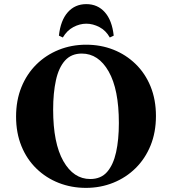

<svg xmlns="http://www.w3.org/2000/svg" viewBox="-20 -897 835 932"><path d="M398 -680Q469 -680 530 -656Q591 -632 638 -586.5Q685 -541 711 -477Q737 -413 737 -334Q737 -255 711 -191Q685 -127 638.5 -81Q592 -35 530 -10Q468 15 397 15Q327 15 265.5 -9Q204 -33 157 -78.5Q110 -124 84 -188Q58 -252 58 -331Q58 -410 84 -474Q110 -538 156.5 -584Q203 -630 265 -655Q327 -680 398 -680ZM418 -28Q470 -28 500 -62.5Q530 -97 543.5 -158Q557 -219 557 -300Q557 -463 507.5 -550Q458 -637 377 -637Q326 -637 295.5 -603Q265 -569 251.5 -507.5Q238 -446 238 -365Q238 -202 287.5 -115Q337 -28 418 -28ZM513 -715Q494 -749 462.5 -765.5Q431 -782 399 -782Q367 -782 336 -765.5Q305 -749 285 -715L266 -724Q274 -798 309 -837.5Q344 -877 399 -877Q454 -877 489 -837.5Q524 -798 532 -724Z"/></svg>

Font: Bona Nova SC
Style: Bold
Weight: 700
Designer: Mateusz Machalski
Foundry: Capitalics
Version: Version 4.001; ttfautohint (v1.8.4.7-5d5b)